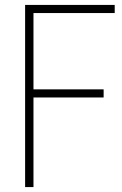

<svg xmlns="http://www.w3.org/2000/svg" viewBox="-20 -760 495 780"><path d="M82 0V-740H446V-707H116V-397H401V-364H116V0Z"/></svg>

Font: Encode Sans Condensed Thin
Style: Regular
Weight: 100
Width: 3
Designer: Multiple Designers
Foundry: Impallari Type
Version: Version 3.000; ttfautohint (v1.8.3) -l 8 -r 50 -G 200 -x 14 